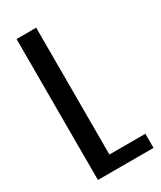

<svg xmlns="http://www.w3.org/2000/svg" viewBox="-203 -882 803 955"><g transform="rotate(-30 198.5 -405.0)"><path d="M63.5 0V-809.6H176.3V-81.1H382.8V0Z"/></g></svg>

Font: Oswald Regular
Style: Regular
Weight: 400
Designer: Vernon Adams
Foundry: Vernon Adams
Version: 3.0; ttfautohint (v0.95) -l 8 -r 50 -G 200 -x 0 -w "G" -W -c